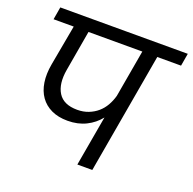

<svg xmlns="http://www.w3.org/2000/svg" viewBox="-130 -871 1005 1002"><g transform="rotate(20 373.0 -370.0)"><path d="M303 -268Q337 -268 365 -279Q393 -290 414.5 -308.5Q436 -327 450.5 -352.5Q465 -378 473 -407L519 -670H220L181 -445Q167 -364 197 -316Q227 -268 303 -268ZM38 -740H746L734 -670H602L485 0H402L451 -279Q421 -241 376.5 -219Q332 -197 275 -197Q223 -197 185 -215Q147 -233 124 -265.5Q101 -298 94 -343.5Q87 -389 97 -445L138 -670H26Z"/></g></svg>

Font: SVN-Poppins
Style: Italic
Weight: 400
Italic angle: -10°
Designer: Ninad Kale (Devanagari), Jonny Pinhorn (Latin)
Foundry: Indian Type Foundry
Version: Version 3.002 2017; ttfautohint (v1.8.3)